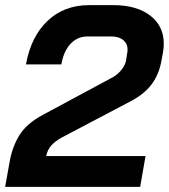

<svg xmlns="http://www.w3.org/2000/svg" viewBox="-31 -728 658 748"><path d="M7 -100Q17 -156 44.5 -201Q72 -246 135 -280L410 -428Q429 -439 443 -457Q457 -475 460 -492L465 -524Q466 -528 466 -535Q466 -558 449 -572Q432 -586 402 -586H310Q271 -586 244 -557.5Q217 -529 208 -477H70Q90 -586 154.5 -647Q219 -708 316 -708H410Q501 -708 554 -667.5Q607 -627 607 -558Q607 -542 604 -524L598 -492Q589 -439 560 -400Q531 -361 477 -333L211 -193Q185 -179 169.5 -162Q154 -145 149 -120H536L515 0H-11Z"/></svg>

Font: Bai Jamjuree
Style: Bold Italic
Weight: 700
Italic angle: -10°
Designer: Katatrad Aksorn Co.,Ltd.
Foundry: Cadson Demak Co.,Ltd.
Version: Version 1.000; ttfautohint (v1.6)